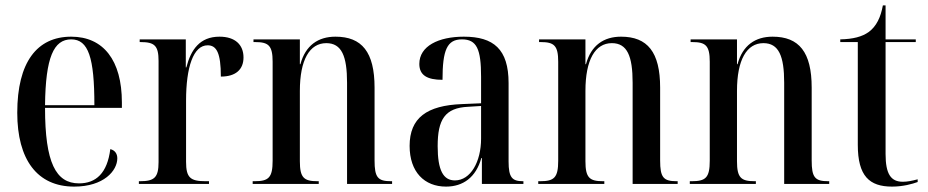

<svg xmlns="http://www.w3.org/2000/svg" viewBox="-20 -682 3441 712"><path d="M255 10C365 10 415 -49 415 -95C415 -112 406 -125 389 -129C378 -40 336 -2 273 -2C187 -2 147 -79 147 -282H432V-302C432 -459 363 -546 244 -546C117 -546 44 -451 44 -264C44 -90 118 10 255 10ZM330 -292H147C149 -469 179 -536 244 -536C308 -536 330 -468 330 -292Z M495 0H755V-10H742C686 -10 670 -23 670 -82V-309C670 -433 697 -514 750 -514C783 -514 799 -486 799 -398C855 -398 883 -425 883 -469C883 -516 852 -546 794 -546C721 -546 688 -498 671 -432H669V-536H498V-526H501C553 -526 568 -513 568 -456V-81C568 -23 552 -10 499 -10H495Z M917 0H1162V-10H1157C1107 -10 1092 -23 1092 -84V-345C1092 -460 1128 -522 1190 -522C1247 -522 1267 -474 1267 -375V0H1434V-10H1430C1381 -10 1369 -24 1369 -87V-357C1369 -489 1322 -546 1224 -546C1160 -546 1113 -514 1094 -444H1092V-536H920V-526H926C976 -526 991 -513 991 -453V-86C991 -23 976 -10 924 -10H917Z M1634 10C1697 10 1745 -24 1765 -96H1767V0H1921V-10H1919C1879 -10 1866 -24 1866 -83V-374C1866 -500 1810 -546 1700 -546C1606 -546 1535 -511 1535 -445C1535 -403 1564 -386 1621 -386C1621 -497 1638 -536 1693 -536C1748 -536 1764 -500 1764 -397V-299L1693 -296C1563 -291 1499 -245 1499 -141C1499 -44 1554 10 1634 10ZM1667 -13C1624 -13 1603 -50 1603 -140C1603 -239 1630 -282 1716 -286L1764 -289V-168C1764 -82 1725 -13 1667 -13Z M1976 0H2221V-10H2216C2166 -10 2151 -23 2151 -84V-345C2151 -460 2187 -522 2249 -522C2306 -522 2326 -474 2326 -375V0H2493V-10H2489C2440 -10 2428 -24 2428 -87V-357C2428 -489 2381 -546 2283 -546C2219 -546 2172 -514 2153 -444H2151V-536H1979V-526H1985C2035 -526 2050 -513 2050 -453V-86C2050 -23 2035 -10 1983 -10H1976Z M2538 0H2783V-10H2778C2728 -10 2713 -23 2713 -84V-345C2713 -460 2749 -522 2811 -522C2868 -522 2888 -474 2888 -375V0H3055V-10H3051C3002 -10 2990 -24 2990 -87V-357C2990 -489 2943 -546 2845 -546C2781 -546 2734 -514 2715 -444H2713V-536H2541V-526H2547C2597 -526 2612 -513 2612 -453V-86C2612 -23 2597 -10 2545 -10H2538Z M3288 10C3329 10 3364 0 3383 -7V-17C3360 -11 3344 -8 3328 -8C3284 -8 3264 -36 3264 -111V-526H3376V-536H3264V-662H3254C3246 -618 3230 -584 3201 -563C3177 -546 3144 -537 3096 -536V-526H3161V-145C3161 -29 3204 10 3288 10Z"/></svg>

Font: Noto Serif Display Condensed Medium
Style: Regular
Weight: 500
Width: 3
Designer: Monotype Design Team
Foundry: Monotype Imaging Inc.
Version: Version 2.009